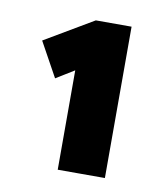

<svg xmlns="http://www.w3.org/2000/svg" viewBox="-53 -842 396 457"><g transform="rotate(10 145.5 -613.0)"><path d="M115.7 -430.1V-721.9L133.1 -681L71.7 -643.2L25.8 -726.5L143.3 -795.9H229.7V-430.1H173.2Q161.2 -430.1 147.3 -430.1Q133.4 -430.1 115.7 -430.1Z"/></g></svg>

Font: Lexend Peta
Style: Regular
Weight: 400
Designer: Bonnie Shaver-Troup, Thomas Jockin
Foundry: Lexend
Version: Version 1.007